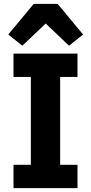

<svg xmlns="http://www.w3.org/2000/svg" viewBox="-20 -976 472 996"><path d="M50 0V-121H140V-577H50V-698H382V-577H292V-121H382V0ZM279 -956 411 -797 338 -739 217 -854 96 -739 23 -797 155 -956Z"/></svg>

Font: IBM Plex Sans Devanagari
Style: Bold
Weight: 700
Designer: Mike Abbink, Paul van der Laan, Pieter van Rosmalen, Erin McLaughlin
Foundry: Bold Monday
Version: Version 1.1